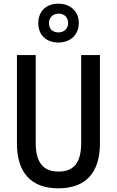

<svg xmlns="http://www.w3.org/2000/svg" viewBox="-20 -1013 635 1043"><path d="M297 -782C363 -782 408 -824 408 -889C408 -952 361 -993 297 -993C231 -993 188 -952 188 -887C188 -823 231 -782 297 -782ZM298 -837C264 -837 246 -857 246 -888C246 -918 268 -939 298 -939C330 -939 350 -918 350 -888C350 -857 328 -837 298 -837ZM523 -235V-714H421V-237C421 -130 382 -81 298 -81C217 -81 174 -128 174 -236V-714H72V-234C72 -74 150 10 297 10C447 10 523 -76 523 -235Z"/></svg>

Font: Noto Sans Armenian Condensed Medium
Style: Regular
Weight: 500
Width: 3
Designer: Monotype Design Team
Foundry: Monotype Imaging Inc.
Version: Version 2.008